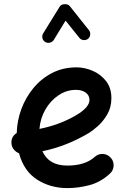

<svg xmlns="http://www.w3.org/2000/svg" viewBox="-20 -874 622 941"><path d="M518.6 -22.9Q472.2 19.5 417.5 33.7Q362.8 47.9 310.1 47.9Q227.5 47.9 162.4 6.6Q97.2 -34.7 73.2 -123Q58.1 -128.4 47.6 -141.6Q37.1 -154.8 36.1 -171.9Q34.2 -204.6 62 -222.2Q63.5 -281.7 84.5 -338.9Q105.5 -396 143.8 -442.4Q182.1 -488.8 235.6 -516.4Q289.1 -543.9 355.5 -543.9Q394 -543.9 433.3 -527.3Q472.7 -510.7 499.3 -477.3Q525.9 -443.8 525.9 -393.1Q525.9 -348.1 505.9 -313.7Q485.8 -279.3 459.7 -256.1Q433.6 -232.9 415.5 -222.2Q306.6 -157.2 188 -132.8Q219.2 -62.5 310.1 -62.5Q397 -62.5 444.3 -105Q461.4 -120.6 484.4 -119.4Q507.3 -118.2 522.5 -101.1Q538.1 -84.5 536.9 -61.3Q535.6 -38.1 518.6 -22.9ZM352.5 -433.6Q307.1 -433.6 268.1 -408Q229 -382.3 203.4 -338.9Q177.7 -295.4 173.3 -242.2Q222.7 -252 268.3 -269Q314 -286.1 354.5 -310.1Q418.5 -348.1 418.5 -384.3Q418.5 -407.2 399.7 -420.4Q380.9 -433.6 352.5 -433.6ZM201.2 -668.5Q190.9 -674.8 188 -687Q185.1 -699.2 191.4 -710L272.5 -841.3Q279.3 -853 296.9 -853.5Q314.5 -854 321.8 -844.2L415.5 -726.6Q423.3 -717.3 422.1 -704.3Q420.9 -691.4 411.1 -683.6Q401.9 -676.3 388.9 -677.7Q376 -679.2 368.7 -689L301.3 -772.9L243.2 -677.7Q236.8 -667.5 224.1 -664.8Q211.4 -662.1 201.2 -668.5Z"/></svg>

Font: Mikhak-FD SemiBold
Style: Regular
Weight: 600
Designer: Amin Abedi
Version: Version 3.2